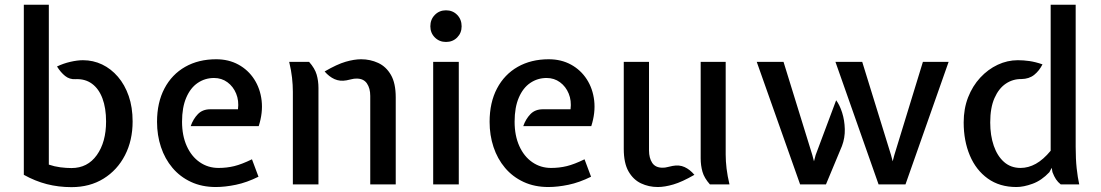

<svg xmlns="http://www.w3.org/2000/svg" viewBox="-20 -778 4643 810"><path d="M281.5 11.5Q227 11.5 177.5 -1.2Q128 -14 80.5 -40.5V-758H186V-83.5Q209.5 -75.5 234.5 -72.2Q259.5 -69 281.5 -69Q349.5 -69 388.5 -123.8Q427.5 -178.5 427.5 -265.5Q427.5 -322 412.2 -362.8Q397 -403.5 368 -424.8Q339 -446 298.5 -444Q273.5 -442.5 254.8 -457.5Q236 -472.5 220.5 -497.5Q247.5 -510.5 277 -517.2Q306.5 -524 330 -524Q373 -524 410.8 -506Q448.5 -488 477.5 -454.2Q506.5 -420.5 523 -373Q539.5 -325.5 539.5 -265.5Q539.5 -185.5 507.2 -123Q475 -60.5 417 -24.5Q359 11.5 281.5 11.5Z M890.5 11Q832 11 785.8 -10.5Q739.5 -32 707.5 -70Q675.5 -108 659 -157.8Q642.5 -207.5 642.5 -264Q642.5 -345.5 673.8 -404.8Q705 -464 761.2 -496Q817.5 -528 892 -528Q944.5 -528 985.8 -505.5Q1027 -483 1052.5 -443.5Q1078 -404 1083.8 -353.2Q1089.5 -302.5 1071.5 -246H784.5Q795 -276 814.8 -296.5Q834.5 -317 867.5 -317H984Q988.5 -353.5 976.2 -383.2Q964 -413 939.5 -431Q915 -449 883 -449Q845 -449 814.2 -428.2Q783.5 -407.5 765.8 -366.2Q748 -325 748 -264.5Q748 -206 767.8 -162Q787.5 -118 822.5 -93.8Q857.5 -69.5 902 -69.5Q936.5 -69.5 968.2 -77.2Q1000 -85 1043 -106L1070.5 -32.5Q1021 -8 975.2 1.5Q929.5 11 890.5 11Z M1542 0V-373.5Q1542 -405.5 1528 -426Q1514 -446.5 1484.5 -446.5Q1473 -446.5 1464 -444Q1455 -441.5 1441.5 -439Q1414 -434 1391.2 -444.2Q1368.5 -454.5 1349.5 -476.5Q1402 -507 1438.2 -517.5Q1474.5 -528 1503.5 -528Q1542 -528 1575.5 -512.5Q1609 -497 1629.2 -462Q1649.5 -427 1649.5 -367V0ZM1215.5 0V-391Q1215.5 -419 1212 -450.5Q1208.5 -482 1200 -517H1284Q1308 -490 1315.8 -463.5Q1323.5 -437 1323.5 -407V0Z M1807.5 0V-517H1915.5V0ZM1861.5 -601Q1833.5 -601 1814.5 -620Q1795.5 -639 1795.5 -667Q1795.5 -696 1814.5 -715.2Q1833.5 -734.5 1861.5 -734.5Q1890 -734.5 1908.8 -715.2Q1927.5 -696 1927.5 -667Q1927.5 -639 1908.8 -620Q1890 -601 1861.5 -601Z M2293.5 11Q2235 11 2188.8 -10.5Q2142.5 -32 2110.5 -70Q2078.5 -108 2062 -157.8Q2045.5 -207.5 2045.5 -264Q2045.5 -345.5 2076.8 -404.8Q2108 -464 2164.2 -496Q2220.5 -528 2295 -528Q2347.5 -528 2388.8 -505.5Q2430 -483 2455.5 -443.5Q2481 -404 2486.8 -353.2Q2492.5 -302.5 2474.5 -246H2187.5Q2198 -276 2217.8 -296.5Q2237.5 -317 2270.5 -317H2387Q2391.5 -353.5 2379.2 -383.2Q2367 -413 2342.5 -431Q2318 -449 2286 -449Q2248 -449 2217.2 -428.2Q2186.5 -407.5 2168.8 -366.2Q2151 -325 2151 -264.5Q2151 -206 2170.8 -162Q2190.5 -118 2225.5 -93.8Q2260.5 -69.5 2305 -69.5Q2339.5 -69.5 2371.2 -77.2Q2403 -85 2446 -106L2473.5 -32.5Q2424 -8 2378.2 1.5Q2332.5 11 2293.5 11Z M2755 11Q2717 11 2684.2 -4.5Q2651.5 -20 2631.5 -55Q2611.5 -90 2611.5 -150V-517H2718V-143.5Q2718 -111.5 2731.5 -91Q2745 -70.5 2775 -70.5Q2786.5 -70.5 2795.2 -73Q2804 -75.5 2817.5 -78Q2845.5 -83.5 2868 -73.2Q2890.5 -63 2909.5 -40.5Q2857.5 -10.5 2820.8 0.2Q2784 11 2755 11ZM2975 0Q2951 -27 2943.5 -53.5Q2936 -80 2936 -110V-517H3041.5V-126Q3041.5 -98.5 3045.2 -67Q3049 -35.5 3057.5 0Z M3686.5 0 3504.5 -517H3617.5L3739 -124L3746 -97.5L3753 -124L3873.5 -517H3982L3800 0ZM3355.5 0 3172.5 -517H3285.5L3407 -124L3414 -97.5L3421 -124L3507.5 -355Q3522.5 -335 3532.8 -302.8Q3543 -270.5 3544 -233.5Q3545 -196.5 3532 -162L3464.5 0Z M4268 11Q4197 11 4147.2 -24.8Q4097.5 -60.5 4071.5 -122.2Q4045.5 -184 4045.5 -261.5Q4045.5 -319.5 4064.2 -367.5Q4083 -415.5 4115.5 -450.5Q4148 -485.5 4189 -504.8Q4230 -524 4274 -524Q4297.5 -524 4322.5 -520.5Q4347.5 -517 4378 -506.5Q4364.5 -479.5 4343 -462.2Q4321.5 -445 4289 -444.5Q4253 -445 4223.2 -425Q4193.5 -405 4175.5 -364.2Q4157.5 -323.5 4157.5 -261.5Q4157.5 -206.5 4172.5 -163Q4187.5 -119.5 4216 -94.5Q4244.5 -69.5 4285.5 -69.5Q4318.5 -69.5 4350 -87Q4381.5 -104.5 4412.5 -142V-758H4518V-158.5Q4518 -107.5 4522.2 -68.2Q4526.5 -29 4533 0H4455Q4443 -9.5 4435 -21.5Q4427 -33.5 4420 -52L4417 -70L4407 -51.5Q4374 -16.5 4336.2 -2.8Q4298.5 11 4268 11Z"/></svg>

Font: Expletus Sans Medium
Style: Regular
Weight: 500
Version: Version 7.500